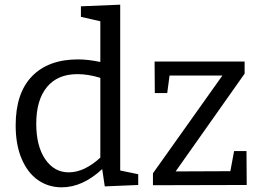

<svg xmlns="http://www.w3.org/2000/svg" viewBox="-20 -792 1117 821"><path d="M494 -63 571 -47V-1L428 5L417 -69Q333 9 244 9Q187 9 142.5 -22Q98 -53 72.5 -113Q47 -173 47 -256Q47 -394 117 -466Q187 -538 314 -538Q356 -538 409 -527V-701L326 -720V-765L494 -772ZM274 -55Q340 -55 409 -118V-459Q358 -475 311 -475Q226 -475 180.5 -419.5Q135 -364 135 -263Q135 -167 173.5 -111Q212 -55 274 -55ZM981 -146H1034L1035 -1L634 0V-51L931 -469H705L695 -394H642L641 -529H1026V-477L731 -59L965 -60Z"/></svg>

Font: Bitter Pro
Style: Regular
Weight: 400
Designer: Sol Matas, and Bitter project Authors
Foundry: Sol Matas
Version: Version 1.010